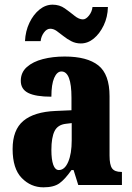

<svg xmlns="http://www.w3.org/2000/svg" viewBox="-20 -792 563 822"><path d="M166 10Q112 10 73 -30Q34 -70 34 -154Q34 -236 80 -274.5Q126 -313 218 -317L286 -320V-374Q286 -486 243 -486Q224 -486 212 -458.5Q200 -431 200 -378Q133 -378 101 -394Q69 -410 69 -446Q69 -482 95 -505Q121 -528 163.5 -539Q206 -550 257 -550Q353 -550 401 -512Q449 -474 449 -380V-126Q449 -86 460 -71Q471 -56 499 -56H502V0H315L295 -64H286Q258 -24 234 -7Q210 10 166 10ZM232 -64Q257 -64 272 -99Q287 -134 287 -191V-265L262 -262Q227 -258 213.5 -230.5Q200 -203 200 -150Q200 -109 208 -86.5Q216 -64 232 -64ZM326 -606Q304 -606 285.5 -615.5Q267 -625 251.5 -637.5Q236 -650 222.5 -659.5Q209 -669 195 -669Q180 -669 168 -652.5Q156 -636 154 -616H87Q89 -659 106 -694.5Q123 -730 149 -751Q175 -772 205 -772Q235 -772 257.5 -756Q280 -740 299 -724.5Q318 -709 335 -709Q348 -709 361 -725.5Q374 -742 376 -762H442Q441 -719 424 -683.5Q407 -648 381.5 -627Q356 -606 326 -606Z"/></svg>

Font: Noto Serif ExtraCondensed Black
Style: Regular
Weight: 900
Width: 2
Designer: Monotype Design Team
Foundry: Monotype Imaging Inc.
Version: Version 2.015; ttfautohint (v1.8.4.7-5d5b)